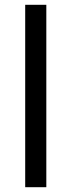

<svg xmlns="http://www.w3.org/2000/svg" viewBox="-20 -780 298 800"><path d="M173 0V-760H85V0Z"/></svg>

Font: Noto Sans Arabic
Style: Regular
Weight: 400
Designer: Monotype Design Team, Nadine Chahine, Nizar Qandah and Khaled Hosny
Foundry: Monotype Imaging Inc.
Version: Version 2.012